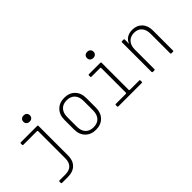

<svg xmlns="http://www.w3.org/2000/svg" viewBox="-11 -1503 2422 2422"><g transform="rotate(-45 1200.0 -292.5)"><path d="M122 180Q110 180 110 168V147Q110 135 122 135H226Q297 135 333.5 97.5Q370 60 370 -10V-493Q370 -505 358 -505H117Q105 -505 105 -517V-538Q105 -550 117 -550H408Q420 -550 420 -538V-10Q420 79 369 129.5Q318 180 226 180ZM380 -655Q354 -655 338 -670Q322 -685 322 -710Q322 -735 338 -750Q354 -765 380 -765Q406 -765 422 -750Q438 -735 438 -710Q438 -685 422 -670Q406 -655 380 -655Z M900 10Q812 10 758.5 -44.5Q705 -99 705 -190V-360Q705 -451 758.5 -505.5Q812 -560 900 -560Q989 -560 1042 -505.5Q1095 -451 1095 -360V-190Q1095 -99 1042 -44.5Q989 10 900 10ZM900 -34Q969 -34 1007 -75Q1045 -116 1045 -190V-360Q1045 -434 1006.5 -475Q968 -516 900 -516Q832 -516 793.5 -475Q755 -434 755 -360V-190Q755 -116 793 -75Q831 -34 900 -34Z M1307 0Q1295 0 1295 -12V-33Q1295 -45 1307 -45H1484Q1496 -45 1496 -57V-493Q1496 -505 1484 -505H1332Q1320 -505 1320 -517V-538Q1320 -550 1332 -550H1534Q1546 -550 1546 -538V-57Q1546 -45 1558 -45H1723Q1735 -45 1735 -33V-12Q1735 0 1723 0ZM1515 -655Q1489 -655 1473 -670Q1457 -685 1457 -710Q1457 -735 1473 -750Q1489 -765 1515 -765Q1541 -765 1557 -750Q1573 -735 1573 -710Q1573 -685 1557 -670Q1541 -655 1515 -655Z M1922 0Q1910 0 1910 -12V-538Q1910 -550 1922 -550H1948Q1960 -550 1960 -538V-460Q1975 -507 2014.5 -533.5Q2054 -560 2113 -560Q2194 -560 2243 -508Q2292 -456 2292 -367V-12Q2292 0 2280 0H2254Q2242 0 2242 -12V-360Q2242 -434 2205 -475.5Q2168 -517 2103 -517Q2037 -517 1998.5 -475Q1960 -433 1960 -360V-12Q1960 0 1948 0Z"/></g></svg>

Font: Pitagon Sans Mono Thin
Style: Regular
Weight: 100
Monospace: yes
Designer: Travis Tran
Foundry: Pitagon
Version: Version 1.001; ttfautohint (v1.8.4.7-5d5b);gftools[0.9.26]